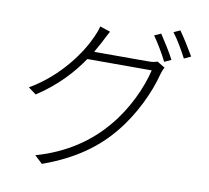

<svg xmlns="http://www.w3.org/2000/svg" viewBox="-92 -929 1184 1090"><g transform="rotate(10 500.0 -384.5)"><path d="M824 -809C853 -772 885 -716 908 -672L947 -690C925 -728 888 -788 861 -826ZM719 -772C746 -734 782 -674 801 -634L840 -652C819 -694 781 -752 757 -789ZM400 -621C413 -644 424 -664 435 -684C444 -703 457 -728 469 -749L409 -769C405 -749 393 -720 386 -705C346 -614 241 -457 70 -358L115 -325C232 -401 312 -490 369 -574H740C716 -471 655 -338 570 -238C477 -125 346 -34 173 15L218 57C405 -10 525 -101 613 -209C701 -316 765 -453 792 -560C795 -571 802 -591 809 -602L764 -629C752 -624 735 -621 712 -621Z"/></g></svg>

Font: Spoqa Han Sans Neo Light
Style: Regular
Weight: 300
Designer: [Spoqa Han Sans Neo] Dong-huui Kim  Younghwa Kang  Yujin Lee  [Noto Sans] Ryoko NISHIZUKA  (kana & ideographs); Paul D. 
Foundry: Spoqa (http://www.spoqa-han-sans.com)
Version: Version 1.000